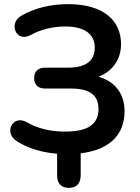

<svg xmlns="http://www.w3.org/2000/svg" viewBox="-20 -735 675 928"><path d="M313 173C350 173 370 151 370 112V6C514 -11 582 -88 582 -197C582 -283 535 -342 456 -364C523 -390 565 -446 565 -522C565 -636 480 -715 309 -715C226 -715 144 -696 80 -657C20 -620 59 -527 129 -566C177 -593 237 -607 295 -607C393 -607 438 -567 438 -505C438 -440 395 -408 307 -408H199C164 -408 145 -390 145 -358C145 -325 164 -307 199 -307H324C414 -307 456 -275 456 -208C456 -134 405 -99 294 -99C223 -99 162 -114 110 -144C42 -183 -3 -95 59 -54C111 -20 179 2 256 8V112C256 151 275 173 313 173Z"/></svg>

Font: Nunito
Style: Bold
Weight: 700
Designer: Vernon Adams
Foundry: Vernon Adams
Version: Version 3.602